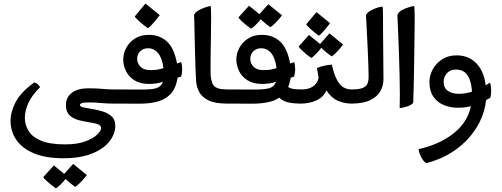

<svg xmlns="http://www.w3.org/2000/svg" viewBox="-20 -575 2809 1075"><path d="M335.9 311Q234.4 311 168.7 283Q103 254.9 71 207.5Q39.1 160.2 39.1 102.1Q39.1 50.8 67.9 -4.2Q96.7 -59.1 170.9 -112.8Q181.6 -111.8 190.2 -104.5Q198.7 -97.2 204.6 -86.9Q157.2 -40 138.2 2.7Q119.1 45.4 119.1 85Q119.1 124.5 140.1 158.4Q161.1 192.4 210.4 212.9Q259.8 233.4 343.8 233.4Q414.1 233.4 458.7 216.3Q503.4 199.2 524.7 177.7Q545.9 156.2 545.9 143.1Q545.9 126.5 526.1 119.9Q506.3 113.3 476.8 109.1Q447.3 105 418 96.9Q388.7 88.9 368.9 69.8Q349.1 50.8 349.1 13.2Q349.1 -30.3 382.3 -55.4Q415.5 -80.6 473.6 -80.6Q521.5 -80.6 553.7 -77.4Q585.9 -74.2 616.7 -74.2H626.5V4.9H616.7Q586.4 4.9 564.5 3.2Q542.5 1.5 522.2 0Q502 -1.5 476.6 -1.5Q446.3 -1.5 437 2.7Q427.7 6.8 427.7 13.2Q427.7 22.5 447.8 26.6Q467.8 30.8 497.1 35.4Q526.4 40 555.9 49.3Q585.4 58.6 605.5 76.9Q625.5 95.2 625.5 127.9Q625.5 176.3 591.8 218Q558.1 259.8 493.4 285.4Q428.7 311 335.9 311ZM400.4 471.2Q374.5 452.6 354 433.8Q333.5 415 330.6 408.2L389.6 342.8L466.3 404.8Q445.8 432.1 425.8 450.9Q405.8 469.7 400.4 471.2ZM292.5 479.5Q266.1 460.9 245.8 442.4Q225.6 423.8 222.2 416.5L281.7 351.1L357.9 413.6Q333 445.8 315.4 461.9Q297.9 478 292.5 479.5Z M765.1 5.4Q726.6 5.4 709 5.4Q691.4 5.4 684.8 5.1Q678.2 4.9 673.6 4.9Q668.9 4.9 657.2 4.9Q645.5 4.9 616.7 4.9H606.9V-74.2H616.7Q657.2 -74.2 680.7 -74Q704.1 -73.7 718.3 -73.7Q732.4 -73.7 744.6 -73.7Q756.8 -73.7 774.9 -73.7Q827.6 -73.2 854.7 -81.1Q881.8 -88.9 892.6 -117.7Q877 -110.8 854.2 -107.9Q831.5 -105 814.9 -105Q764.6 -105 732.4 -125.5Q700.2 -146 685.1 -177.5Q669.9 -209 669.9 -242.2Q669.9 -275.4 686.8 -307.1Q703.6 -338.9 735.6 -359.4Q767.6 -379.9 813.5 -379.9Q873 -379.9 914.1 -343.3Q955.1 -306.6 971.2 -219.2L994.1 -227.5Q997.1 -220.2 998.5 -208.3Q1000 -196.3 1000 -185.5Q1000 -167.5 994.6 -146.5L974.1 -139.6Q964.4 -77.1 932.6 -46.1Q900.9 -15.1 856.9 -4.9Q813 5.4 765.1 5.4ZM820.3 -182.6Q847.7 -182.6 861.1 -185.1Q874.5 -187.5 895 -193.4Q888.7 -247.6 866.2 -276.1Q843.8 -304.7 809.1 -304.7Q781.2 -304.7 764.6 -287.6Q748 -270.5 748 -245.6Q748 -220.2 766.4 -201.4Q784.7 -182.6 820.3 -182.6ZM807.6 -417Q780.3 -437 758.8 -456.3Q737.3 -475.6 734.4 -482.9L794.4 -555.2L874.5 -490.2Q846.2 -453.6 829.8 -436.3Q813.5 -418.9 807.6 -417Z M1250 4.9Q1183.6 4.9 1147 -13.2Q1110.4 -31.2 1095.5 -59.8Q1080.6 -88.4 1078.1 -119.6Q1076.2 -147 1074.7 -189.2Q1073.2 -231.4 1072 -279.1Q1070.8 -326.7 1069.8 -371.1Q1068.8 -415.5 1068.1 -447.8Q1067.4 -480 1066.4 -490.7Q1072.3 -505.4 1090.3 -516.1Q1108.4 -526.9 1128.4 -533.4Q1148.4 -540 1159.7 -541.5Q1160.6 -535.6 1161.1 -522.5Q1161.6 -509.3 1161.9 -496.1Q1162.1 -482.9 1162.1 -476.6Q1162.1 -436.5 1161.1 -383.8Q1160.2 -331.1 1159.4 -276.9Q1158.7 -222.7 1158.7 -177.2Q1158.7 -121.6 1175.3 -97.9Q1191.9 -74.2 1250 -74.2H1259.8V4.9Z M1398.4 5.4Q1359.9 5.4 1342.5 5.4Q1325.2 5.4 1318.8 5.1Q1312.5 4.9 1307.9 4.9Q1303.2 4.9 1291.3 4.9Q1279.3 4.9 1250 4.9H1240.2V-74.2H1250Q1290.5 -74.2 1315.2 -74Q1339.8 -73.7 1354.7 -73.7Q1369.6 -73.7 1381.3 -73.7Q1393.1 -73.7 1408.2 -73.7Q1460.9 -73.7 1488 -81.3Q1515.1 -88.9 1525.9 -117.7Q1510.3 -110.8 1487.5 -107.9Q1464.8 -105 1448.2 -105Q1397.9 -105 1365.7 -125.5Q1333.5 -146 1318.4 -177.5Q1303.2 -209 1303.2 -242.2Q1303.2 -275.4 1320.1 -307.1Q1336.9 -338.9 1368.9 -359.4Q1400.9 -379.9 1446.8 -379.9Q1506.3 -379.9 1547.4 -343.3Q1588.4 -306.6 1604.5 -219.2L1627.4 -227.1Q1629.9 -219.7 1631.3 -207.8Q1632.8 -195.8 1632.8 -185.5Q1632.8 -178.7 1631.3 -168.5Q1629.9 -158.2 1627 -146.5L1607.4 -139.6Q1597.7 -77.1 1565.9 -46.1Q1534.2 -15.1 1490.2 -4.9Q1446.3 5.4 1398.4 5.4ZM1665 4.9Q1617.7 4.9 1589.1 -2.9Q1560.5 -10.7 1540 -31.2L1581.5 -98.6Q1592.8 -85 1611.6 -79.6Q1630.4 -74.2 1665 -74.2H1674.8V4.9ZM1453.6 -182.6Q1481 -182.6 1494.4 -185.1Q1507.8 -187.5 1528.3 -193.4Q1522 -247.6 1499.5 -276.1Q1477.1 -304.7 1442.4 -304.7Q1414.6 -304.7 1397.9 -287.6Q1381.3 -270.5 1381.3 -245.6Q1381.3 -220.2 1399.7 -201.4Q1418 -182.6 1453.6 -182.6ZM1493.2 -422.9Q1467.3 -441.4 1446.8 -460.2Q1426.3 -479 1423.3 -485.8L1482.4 -551.3L1559.1 -489.3Q1538.6 -461.9 1518.6 -443.1Q1498.5 -424.3 1493.2 -422.9ZM1385.3 -414.6Q1358.9 -433.1 1338.6 -451.7Q1318.4 -470.2 1314.9 -477.5L1374.5 -543L1450.7 -480.5Q1425.8 -448.2 1408.2 -432.1Q1390.6 -416 1385.3 -414.6Z M1655.3 4.9V-74.2H1665Q1698.7 -74.2 1718.3 -83.3Q1737.8 -92.3 1747.6 -104.5Q1757.3 -116.7 1760.5 -127Q1763.7 -137.2 1763.7 -139.2Q1763.7 -143.1 1761.5 -155.3Q1759.3 -167.5 1757.1 -179.4Q1754.9 -191.4 1754.9 -194.3Q1768.6 -200.7 1792.7 -206.5Q1816.9 -212.4 1837.9 -212.9Q1850.6 -157.7 1866.9 -127.4Q1883.3 -97.2 1903.6 -85.7Q1923.8 -74.2 1948.2 -74.2H1958V4.9H1948.2Q1906.7 4.9 1870.1 -11.5Q1833.5 -27.8 1808.1 -68.8Q1790 -29.8 1750.7 -12.5Q1711.4 4.9 1665 4.9ZM1764.6 -375.5Q1738.3 -394.5 1718 -413.1Q1697.8 -431.6 1694.3 -438.5L1752 -507.3L1828.1 -444.8Q1800.8 -410.2 1785.4 -393.6Q1770 -377 1764.6 -375.5ZM1722.7 -250.5Q1696.3 -269.5 1676 -288.1Q1655.8 -306.6 1651.9 -314L1710 -379.4L1786.6 -316.9Q1761.2 -284.2 1744.4 -268.1Q1727.5 -252 1722.7 -250.5ZM1836.9 -259.3Q1810.5 -277.8 1790 -296.6Q1769.5 -315.4 1766.6 -322.3L1824.7 -388.2L1900.9 -325.7Q1880.4 -297.9 1861.3 -279.3Q1842.3 -260.7 1836.9 -259.3Z M1938.5 4.9V-74.2H1948.2Q1991.2 -74.2 2011.5 -83Q2031.7 -91.8 2037.8 -107.7Q2043.9 -123.5 2043.9 -144Q2043.9 -161.6 2042.7 -198.5Q2041.5 -235.4 2039.6 -280.8Q2037.6 -326.2 2035.4 -370.4Q2033.2 -414.6 2031.5 -447.3Q2029.8 -480 2028.8 -490.7Q2037.6 -507.8 2066.9 -521.7Q2096.2 -535.6 2122.1 -538.1Q2123.5 -532.2 2124 -511.5Q2124.5 -490.7 2124.5 -465.1Q2124.5 -439.5 2124.5 -419.4Q2124.5 -358.9 2125.7 -289.6Q2127 -220.2 2127 -131.3Q2127 -95.2 2109.4 -64.2Q2091.8 -33.2 2052.5 -14.2Q2013.2 4.9 1948.2 4.9Z M2217.8 30.8Q2217.8 15.1 2218.3 -4.2Q2218.8 -23.4 2218.8 -44.9Q2218.8 -94.7 2217.3 -153.1Q2215.8 -211.4 2213.9 -269Q2211.9 -326.7 2210 -375.2Q2208 -423.8 2206.5 -455.1Q2205.1 -486.3 2205.1 -490.7Q2210.9 -507.3 2229.5 -517.8Q2248 -528.3 2268.3 -534.2Q2288.6 -540 2299.3 -541.5Q2300.3 -535.6 2300.8 -521.2Q2301.3 -506.8 2301.5 -493.2Q2301.8 -479.5 2301.8 -476.6Q2301.8 -452.1 2301.3 -406.5Q2300.8 -360.8 2300 -303.7Q2299.3 -246.6 2298.3 -188.2Q2297.4 -129.9 2296.1 -80.1Q2294.9 -30.3 2293.5 1Q2283.2 13.7 2259.3 21Q2235.4 28.3 2217.8 30.8Z M2366.7 338.4Q2350.6 329.1 2337.9 304Q2325.2 278.8 2323.7 260.3Q2460.4 229 2541.7 152.6Q2623 76.2 2623 -45.4Q2623 -108.4 2601.6 -147Q2580.1 -185.5 2533.7 -185.5Q2500 -185.5 2481.9 -164.6Q2463.9 -143.6 2463.9 -118.2Q2463.9 -82 2488 -65.9Q2512.2 -49.8 2548.3 -49.8Q2594.7 -49.8 2638.7 -67.4Q2682.6 -85 2724.1 -112.8Q2729.5 -91.3 2730 -70.3Q2730.5 -49.3 2725.6 -27.8Q2694.8 -9.3 2647.5 9.5Q2600.1 28.3 2544.9 28.3Q2500.5 28.3 2464.1 12.9Q2427.7 -2.4 2406 -34.4Q2384.3 -66.4 2384.3 -116.2Q2384.3 -151.9 2402.6 -186Q2420.9 -220.2 2455.1 -242.7Q2489.3 -265.1 2537.1 -265.1Q2611.8 -265.1 2657.2 -209Q2702.6 -152.8 2702.6 -43.5Q2702.6 17.1 2679.4 76.9Q2656.2 136.7 2612.5 188.7Q2568.8 240.7 2506.8 279.8Q2444.8 318.8 2366.7 338.4Z"/></svg>

Font: Harmattan SemiBold
Style: Regular
Weight: 600
Designer: George W. Nuss III and SIL International
Foundry: SIL International
Version: Version 4.000